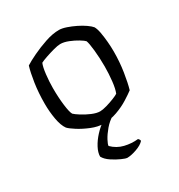

<svg xmlns="http://www.w3.org/2000/svg" viewBox="-167 -613 865 927"><g transform="rotate(-30 266.0 -150.0)"><path d="M257 0Q226 0 190.5 -14.5Q155 -29 127.5 -46.5Q100 -64 90 -75Q74 -97 66.5 -139Q59 -181 59 -225Q59 -286 67 -339Q75 -392 85 -424Q105 -437 141.5 -454.5Q178 -472 219.5 -486Q261 -500 296 -500Q313 -500 336.5 -492Q360 -484 383.5 -472.5Q407 -461 425.5 -448Q444 -435 452 -425Q460 -411 464.5 -386Q469 -361 471.5 -332.5Q474 -304 474 -278Q474 -220 465.5 -165.5Q457 -111 447 -77Q430 -64 400.5 -45.5Q371 -27 333.5 -13.5Q296 0 257 0ZM273 -60Q287 -60 310 -66.5Q333 -73 354 -81.5Q375 -90 382 -95Q391 -116 395.5 -156.5Q400 -197 400 -237Q400 -284 395.5 -327.5Q391 -371 385 -386Q379 -393 358.5 -405.5Q338 -418 313 -428Q288 -438 268 -438Q254 -438 230 -431.5Q206 -425 182.5 -417Q159 -409 148 -403Q140 -385 135.5 -346Q131 -307 131 -271Q131 -219 136.5 -175Q142 -131 150 -118Q158 -110 180 -96Q202 -82 228 -71Q254 -60 273 -60ZM273 200Q267 200 244 190Q221 180 197 164Q173 148 163 129Q163 107 177 80.5Q191 54 214 29Q237 4 264 -14H318Q289 3 268 28Q247 53 235.5 74.5Q224 96 224 105Q252 133 289.5 142Q327 151 364 147Q367 150 369.5 153.5Q372 157 372 162Q358 178 327 189Q296 200 273 200Z"/></g></svg>

Font: Texturina ExtraLight
Style: Regular
Weight: 200
Designer: Guillermo Torres Carreño
Foundry: Omnibus-Type
Version: Version 1.002; ttfautohint (v1.8.3)